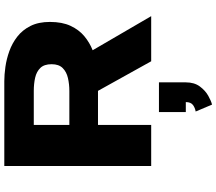

<svg xmlns="http://www.w3.org/2000/svg" viewBox="-78 -662 1030 915"><g transform="rotate(-90 437.5 -205.0)"><path d="M103.5 0V-700H508Q538 -700 575.5 -694.8Q613 -689.5 650.8 -676Q688.5 -662.5 720 -638Q751.5 -613.5 770.8 -575.2Q790 -537 790 -482.5Q790 -424 771.2 -384Q752.5 -344 721.8 -318.5Q691 -293 655 -279L817.5 0H602.5L461.5 -253.5H299V0ZM299 -390H461Q493.5 -390 522.8 -396.8Q552 -403.5 570.2 -421.8Q588.5 -440 588.5 -474.5Q588.5 -510 570.8 -528.2Q553 -546.5 524.2 -553Q495.5 -559.5 461.5 -559.5H299ZM360.5 165V37H502V165Q502 205.5 482.5 231.8Q463 258 438 272Q413 286 396 290L363 212Q381 209 394.5 198.8Q408 188.5 408 165Z"/></g></svg>

Font: Trispace SemiExpanded ExtraBold
Style: Regular
Weight: 800
Width: 6
Designer: Tyler Finck
Foundry: Etcetera Type Company
Version: Version 1.210; ttfautohint (v1.8.3)